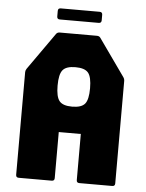

<svg xmlns="http://www.w3.org/2000/svg" viewBox="-54 -819 657 863"><g transform="rotate(5 274.0 -387.5)"><path d="M63 0Q50.5 0 50.5 -12.5V-476Q50.5 -483 55.5 -491L174 -659Q179.5 -666.5 190 -666.5H357.5Q368.5 -666.5 373.5 -659L492.5 -491Q497.5 -484 497.5 -476V-12.5Q497.5 0 485 0H336.5Q324 0 324 -12.5V-220.5H224.5V-12.5Q224.5 0 212 0ZM274 -339.5Q316 -339.5 331.8 -358.5Q347.5 -377.5 347.5 -428.5Q347.5 -479.5 331.8 -498.5Q316 -517.5 274 -517.5Q232.5 -517.5 216.8 -498.5Q201 -479.5 201 -428.5Q201 -377.5 216.8 -358.5Q232.5 -339.5 274 -339.5ZM185 -725Q172.5 -725 172.5 -737.5V-762.5Q172.5 -775 185 -775H360.5Q373 -775 373 -762.5V-737.5Q373 -725 360.5 -725Z"/></g></svg>

Font: Jaro 24pt
Style: Regular
Weight: 400
Designer: Agyei Archer, Celine Hurka, Mirko Velimirović
Version: Version 1.000